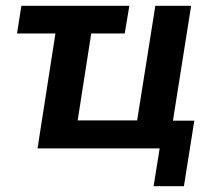

<svg xmlns="http://www.w3.org/2000/svg" viewBox="-20 -514 744 665"><path d="M512 131 533 0H110L172 -398H39L54 -494H428L412 -398H296L249 -97H455L518 -494H642L579 -96H653L617 131Z"/></svg>

Font: Nunito Sans 10pt SemiCondensed
Style: Bold Italic
Weight: 700
Width: 4
Italic angle: -9°
Designer: Vernon Adams
Foundry: Vernon Adams
Version: Version 3.101;gftools[0.9.27]